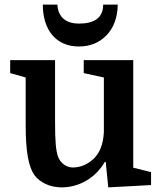

<svg xmlns="http://www.w3.org/2000/svg" viewBox="-20 -800 692 830"><path d="M426 -780C426 -723 388 -698 321 -698C269 -698 231 -723 228 -780H165C165 -672 221 -599 321 -599C369 -599 409 -615 440 -647C471 -679 488 -723 489 -780ZM24 -540V-484L91 -465V-259C91 -146 103 -81 128 -44C152 -11 196 10 247 10C323 10 394 -32 433 -100H437L448 10L633 0V-56L556 -75V-540H342V-484L429 -465V-228C426 -176 411 -138 384 -113C359 -90 330 -76 294 -76C269 -76 241 -93 230 -125C222 -150 218 -187 218 -272V-540Z"/></svg>

Font: Domine
Style: Bold
Weight: 700
Designer: Pablo Impallari, Rodrigo Fuenzalida, Brenda Gallo
Foundry: Pablo Impallari, Rodrigo Fuenzalida, Brenda Gallo
Version: Version 2.000